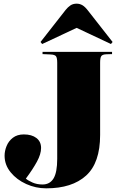

<svg xmlns="http://www.w3.org/2000/svg" viewBox="-20 -1013 651 1047"><path d="M232 14Q175 14 123 -9.5Q71 -33 38 -73.5Q5 -114 5 -164Q5 -190 16 -217Q27 -244 50.5 -262Q74 -280 110 -280Q153 -280 178.5 -260.5Q204 -241 204 -206Q204 -173 181.5 -131.5Q159 -90 121 -39Q132 -29 156.5 -18Q181 -7 212 -7Q252 -7 272 -40Q292 -73 292 -147V-671Q292 -697 285.5 -706Q279 -715 256 -716L212 -718V-730H591V-718L559 -717Q538 -716 532 -706.5Q526 -697 526 -671V-277Q526 -125 449.5 -55.5Q373 14 232 14ZM210 -773 201 -784 338 -959Q350 -974 364 -983.5Q378 -993 398 -993Q415 -993 429.5 -984.5Q444 -976 460 -955L594 -784L585 -773L398 -861Z"/></svg>

Font: Display Black
Style: Regular
Weight: 900
Designer: Latin by Veronika Burian and Jose Scaglione. Greek by Irene Vlachou. Cyrillic by Vera Evstafieva.
Foundry: TypeTogether
Version: Version 3.002